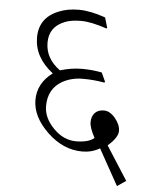

<svg xmlns="http://www.w3.org/2000/svg" viewBox="-56 -719 709 898"><g transform="rotate(5 299.0 -270.0)"><path d="M426 -344Q377 -353 324.5 -353Q272 -353 230 -330Q164 -293 164 -211Q164 -156 211.5 -107.5Q259 -59 317.5 -59Q376 -59 403 -82Q378 -128 378 -154.5Q378 -181 393 -197.5Q408 -214 436 -214Q464 -214 489 -184Q514 -154 514 -124Q514 -94 467 -53L568 105L527 133L433 -36Q396 -14 351 -14Q261 -14 186.5 -85.5Q112 -157 112 -235.5Q112 -314 182 -366Q94 -434 94 -527Q94 -620 184 -656Q224 -673 278 -673Q332 -673 403 -648L417 -600L414 -597Q340 -622 293 -622Q246 -622 217 -610Q145 -582 145 -507.5Q145 -433 214 -383Q267 -399 316.5 -399Q366 -399 410 -390L429 -348Z"/></g></svg>

Font: Halant Light
Style: Regular
Weight: 300
Designer: Hitesh Malaviya (Devanagari), Satya Rajpurohit (Latin)
Foundry: Indian Type Foundry
Version: Version 1.101;PS 1.0;hotconv 1.0.78;makeotf.lib2.5.61930; tt